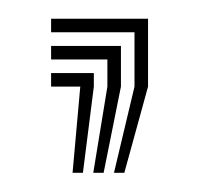

<svg xmlns="http://www.w3.org/2000/svg" viewBox="-20 -92 212 204"><path d="M101.1 91.6 122.9 0V-57.7H34.3V-72.1H137.3V0L112.1 91.6ZM57.1 91.6 65.3 0H34.3V-14.4H79.7V0L68.1 91.6ZM79.1 91.6 94.1 0V-28.8H34.3V-43.2H108.5V0L90.1 91.6Z"/></svg>

Font: Big Shoulders Inline Text Thin
Style: Regular
Weight: 100
Designer: Patric King
Foundry: XO Type Co
Version: Version 2.002